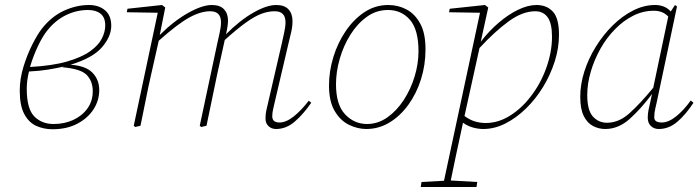

<svg xmlns="http://www.w3.org/2000/svg" viewBox="-20 -503 2797 768"><path d="M170 -382Q151 -359 132 -319Q113 -279 100 -235Q190 -240 248.5 -257Q307 -274 340.5 -298Q374 -322 387.5 -349Q401 -376 401 -401Q401 -433 382.5 -448Q364 -463 332 -463Q286 -463 244 -442.5Q202 -422 170 -382ZM190 14Q155 14 125 0.5Q95 -13 77 -47Q59 -81 59 -140Q59 -188 74 -236.5Q89 -285 109.5 -325.5Q130 -366 148 -389Q187 -438 236.5 -460.5Q286 -483 336 -483Q375 -483 400 -462Q425 -441 425 -400Q425 -357 388 -314Q351 -271 262 -244Q323 -240 350 -212Q377 -184 377 -143Q377 -101 354 -65.5Q331 -30 289 -8Q247 14 190 14ZM87 -148Q87 -68 117 -37.5Q147 -7 194 -7Q238 -7 273.5 -23.5Q309 -40 330 -69.5Q351 -99 351 -138Q351 -178 327 -203Q303 -228 229 -234L236 -237Q206 -230 171.5 -224.5Q137 -219 96 -217Q87 -181 87 -148Z M1084 13Q1066 13 1054 1.5Q1042 -10 1042 -28Q1042 -48 1045.5 -62Q1049 -76 1054 -99L1106 -324Q1111 -348 1116.5 -371.5Q1122 -395 1122 -414Q1122 -458 1079 -458Q1053 -458 1026 -448Q999 -438 964 -413Q929 -388 879 -343Q877 -333 874.5 -322.5Q872 -312 870 -302L849 -207Q838 -155 827.5 -103.5Q817 -52 806 0L785 5L779 0L848 -324Q853 -348 858.5 -371.5Q864 -395 864 -414Q864 -458 821 -458Q782 -458 735.5 -432Q689 -406 615 -340L585 -207Q573 -155 563 -103.5Q553 -52 542 0L521 5L515 0L611 -452L487 -454L490 -468L628 -483L641 -473L619 -363Q675 -419 732 -451Q789 -483 827 -483Q860 -483 876 -466Q892 -449 892 -421Q892 -400 884 -366Q940 -422 993.5 -452.5Q1047 -483 1085 -483Q1118 -483 1134 -465.5Q1150 -448 1150 -419Q1150 -396 1144.5 -373.5Q1139 -351 1132 -321L1080 -99Q1077 -85 1073 -68.5Q1069 -52 1069 -38Q1069 -13 1098 -13Q1124 -13 1154 -36.5Q1184 -60 1215 -100L1225 -92Q1194 -47 1159.5 -17Q1125 13 1084 13Z M1445 13Q1411 13 1376.5 -3.5Q1342 -20 1319 -58.5Q1296 -97 1296 -161Q1296 -218 1313.5 -275Q1331 -332 1363 -379Q1395 -426 1438 -454.5Q1481 -483 1533 -483Q1573 -483 1606.5 -465Q1640 -447 1661 -408.5Q1682 -370 1682 -306Q1682 -243 1664 -186Q1646 -129 1613.5 -84Q1581 -39 1538 -13Q1495 13 1445 13ZM1448 -7Q1492 -7 1529.5 -33.5Q1567 -60 1595 -103Q1623 -146 1638.5 -197Q1654 -248 1654 -298Q1654 -384 1620 -423.5Q1586 -463 1532 -463Q1485 -463 1447 -435.5Q1409 -408 1381.5 -364Q1354 -320 1339 -268Q1324 -216 1324 -166Q1324 -84 1360.5 -45.5Q1397 -7 1448 -7Z M1663 245 1666 225 1756 220 1900 -452 1776 -454 1779 -468 1920 -483 1933 -473 1903 -336Q1935 -378 1974 -411.5Q2013 -445 2052.5 -464Q2092 -483 2126 -483Q2167 -483 2191.5 -456.5Q2216 -430 2216 -364Q2216 -311 2199 -257.5Q2182 -204 2152.5 -155.5Q2123 -107 2084 -69Q2045 -31 2001.5 -9Q1958 13 1913 13Q1893 13 1871.5 7Q1850 1 1832 -12Q1815 67 1803.5 120.5Q1792 174 1783 219L1889 225L1886 245ZM2121 -458Q2070 -458 2014.5 -417.5Q1959 -377 1898 -311L1838 -39Q1858 -24 1879 -17.5Q1900 -11 1923 -11Q1973 -11 2019.5 -40Q2066 -69 2102 -116Q2142 -167 2165 -231Q2188 -295 2188 -356Q2188 -410 2170.5 -434Q2153 -458 2121 -458Z M2329 -123Q2329 -62 2351.5 -37Q2374 -12 2408 -12Q2456 -12 2499 -51Q2542 -90 2593 -152L2653 -437Q2640 -450 2626 -455Q2612 -460 2595 -460Q2552 -460 2512.5 -440Q2473 -420 2441 -387Q2407 -353 2382 -308.5Q2357 -264 2343 -216Q2329 -168 2329 -123ZM2401 13Q2375 13 2352 1Q2329 -11 2315 -39Q2301 -67 2301 -116Q2301 -166 2317.5 -217.5Q2334 -269 2363.5 -316.5Q2393 -364 2431 -401.5Q2469 -439 2512.5 -461Q2556 -483 2600 -483Q2640 -483 2663 -457L2680 -483L2688 -477L2608 -99Q2605 -85 2601 -68Q2597 -51 2597 -35Q2597 -22 2605.5 -17.5Q2614 -13 2627 -13Q2654 -13 2684.5 -37.5Q2715 -62 2743 -101L2754 -92Q2724 -46 2690 -16.5Q2656 13 2615 13Q2596 13 2583.5 1Q2571 -11 2571 -32Q2571 -49 2574 -62.5Q2577 -76 2582 -99L2588 -127Q2545 -69 2499.5 -28Q2454 13 2401 13Z"/></svg>

Font: Source Serif Pro ExtraLight
Style: Italic
Weight: 200
Italic angle: -12°
Designer: Frank Grießhammer
Foundry: Adobe Systems Incorporated
Version: Version 3.001;hotconv 1.0.111;makeotfexe 2.5.65597